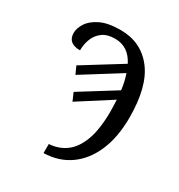

<svg xmlns="http://www.w3.org/2000/svg" viewBox="-173 -842 907 971"><g transform="rotate(30 280.5 -357.0)"><path d="M223 -43Q278 -46 320.5 -77Q363 -108 387 -173Q411 -238 411 -344Q411 -359 410 -377Q409 -395 409 -409L220 -288L200 -334L404 -461Q401 -487 396 -508Q391 -529 384 -550L165 -413L145 -457L366 -594Q327 -672 248 -672Q203 -672 175.5 -652Q148 -632 135.5 -600Q123 -568 123 -532Q51 -532 51 -593Q51 -621 71 -651.5Q91 -682 134.5 -703Q178 -724 251 -724Q370 -724 440 -634Q510 -544 510 -363Q510 -249 474.5 -166Q439 -83 374.5 -37.5Q310 8 223 10Z"/></g></svg>

Font: Noto Serif Condensed
Style: Regular
Weight: 400
Width: 3
Designer: Monotype Design Team
Foundry: Monotype Imaging Inc.
Version: Version 2.013; ttfautohint (v1.8.4.7-5d5b)